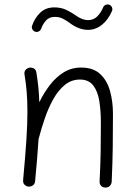

<svg xmlns="http://www.w3.org/2000/svg" viewBox="-20 -821 629 868"><path d="M84.5 -6.8Q94.2 -111.3 99.1 -185.1Q104 -258.8 104 -315.9Q104 -363.8 100.8 -403.8Q97.7 -443.8 90.8 -484.4Q88.9 -497.1 95.2 -504.6Q101.6 -512.2 110.8 -514.6Q121.6 -517.1 132.1 -512Q142.6 -506.8 144.5 -493.2Q149.9 -460 153.3 -427.2Q156.7 -394.5 157.7 -358.9Q178.7 -401.9 206.1 -437.3Q233.4 -472.7 268.3 -494.1Q303.2 -515.6 346.7 -515.6Q401.4 -515.6 432.9 -486.3Q464.4 -457 477.5 -409.2Q490.7 -361.3 490.7 -306.2Q490.7 -231 489.7 -156Q488.8 -81.1 484.9 0.5Q484.4 10.7 477.1 18.8Q469.7 26.9 457 26.9Q443.8 26.9 436.8 18.8Q429.7 10.7 430.2 0Q434.1 -73.7 435.1 -137.7Q436 -201.7 436 -266.6Q436 -319.8 429 -364Q421.9 -408.2 401.4 -434.8Q380.9 -461.4 341.3 -461.4Q302.7 -461.4 272.9 -437Q243.2 -412.6 220.9 -372.8Q198.7 -333 182.6 -285.9Q166.5 -238.8 154.8 -193.8L154.3 -192.4Q151.9 -151.9 147.9 -104.7Q144 -57.6 138.7 -1.5Q137.2 11.7 127.9 17.6Q118.7 23.4 108.4 22.5Q98.6 21.5 91.1 14.2Q83.5 6.8 84.5 -6.8ZM139.2 -677.7Q130.9 -680.2 126.5 -688.5Q122.1 -696.8 125 -704.6Q136.2 -738.3 161.1 -762.9Q186 -787.6 225.6 -787.6Q255.9 -787.6 279.5 -776.4Q303.2 -765.1 322.8 -751Q352.1 -730 377.9 -730Q402.3 -730 418.9 -746.1Q435.5 -762.2 446.3 -787.6Q449.7 -795.9 458.3 -799.3Q466.8 -802.7 474.6 -799.3Q482.9 -795.9 486.3 -787.6Q489.7 -779.3 486.3 -771Q468.8 -731 440.4 -708.5Q412.1 -686 377.9 -686Q337.4 -686 296.4 -716.3Q280.8 -728 264.6 -736.3Q248.5 -744.6 227.5 -744.6Q202.6 -744.6 188 -728.3Q173.3 -711.9 166.5 -691.9Q163.6 -683.6 155.5 -679.2Q147.5 -674.8 139.2 -677.7Z"/></svg>

Font: Mikhak-DS1-FD Light
Style: Regular
Weight: 300
Designer: Amin Abedi
Version: Version 3.2